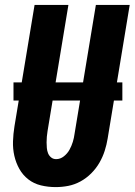

<svg xmlns="http://www.w3.org/2000/svg" viewBox="-20 -755 549 783"><path d="M207 8Q176 8 147 1Q118 -6 95.5 -23.5Q73 -41 59 -66Q45 -91 38.5 -119.5Q32 -148 33 -178.5Q34 -209 39 -240L121 -735H259L174 -221Q172 -209 171 -197.5Q170 -186 170 -174.5Q170 -163 171 -151.5Q172 -140 176 -130Q180 -120 188.5 -113Q197 -106 209 -106Q226 -106 240.5 -117.5Q255 -129 263.5 -144.5Q272 -160 277 -176.5Q282 -193 284 -209L371 -735H509L419 -190Q415 -165 407 -140Q399 -115 385.5 -91.5Q372 -68 352 -48Q332 -28 308 -15Q284 -2 258.5 3Q233 8 207 8ZM35 -345V-419H479V-345Z"/></svg>

Font: Iosevka SS04 Heavy Oblique
Style: Regular
Weight: 900
Italic angle: -9°
Monospace: yes
Designer: Belleve Invis
Foundry: Belleve Invis
Version: Version 19.0.0; ttfautohint (v1.8.4)